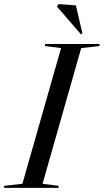

<svg xmlns="http://www.w3.org/2000/svg" viewBox="-61 -914 504 934"><path d="M-41 0H224V-10L146 -20L334 -680L423 -690V-700H158V-690L236 -680L48 -20L-41 -10ZM332 -748 340 -751 308 -888 224 -894 216 -882Z"/></svg>

Font: Mazius Display Extra italic
Style: Regular
Weight: 400
Italic angle: -17°
Designer: Alberto Casagrande & Collletttivo
Foundry: Collletttivo
Version: Version 2.000;Glyphs 3.2 (3217)